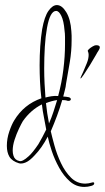

<svg xmlns="http://www.w3.org/2000/svg" viewBox="-20 -652 413 756"><path d="M339 80Q326 84 312 84Q280 84 255.5 62.5Q231 41 213 8.5Q195 -24 184 -57Q173 -90 168 -114Q145 -70 117 -41Q97 -19 81.5 -12.5Q66 -6 55 -9Q28 -17 17 -35Q7 -52 7 -78Q7 -106 16.5 -134Q26 -162 36 -178Q74 -241 143 -265Q139 -298 137.5 -331Q136 -364 136 -395Q136 -434 138.5 -470Q141 -506 146 -537Q155 -587 171 -609.5Q187 -632 204 -632Q224 -632 241 -604Q258 -576 261 -529Q262 -520 262 -511.5Q262 -503 262 -494Q262 -451 255 -408.5Q248 -366 240 -322Q239 -310 235.5 -297.5Q232 -285 229 -272Q235 -272 240.5 -271Q246 -270 252 -269Q259 -266 259 -261Q259 -258 255.5 -256Q252 -254 246 -255Q241 -257 235.5 -257.5Q230 -258 225 -258Q216 -227 204.5 -196Q193 -165 180 -135Q185 -113 194.5 -78.5Q204 -44 220 -10Q236 24 259.5 47.5Q283 71 316 71Q328 71 345 66H347Q351 66 351 70Q351 77 339 80ZM159 -268Q170 -271 182.5 -273Q195 -275 209 -274Q223 -326 229.5 -378Q236 -430 236 -478Q236 -492 236 -506Q236 -520 234 -533Q231 -570 221.5 -589.5Q212 -609 201 -609Q177 -609 165 -542Q159 -509 156.5 -467.5Q154 -426 154 -382Q154 -352 155.5 -323Q157 -294 159 -268ZM173 -166Q183 -189 190.5 -212Q198 -235 205 -258Q184 -255 161 -246Q163 -226 166 -206Q169 -186 173 -166ZM56 -18Q68 -14 93 -37Q108 -50 131 -84Q139 -98 147 -112.5Q155 -127 162 -142Q158 -166 153 -190Q148 -214 145 -241Q101 -219 70 -175Q64 -165 54.5 -145Q45 -125 37.5 -102Q30 -79 30 -59Q30 -48 33 -39Q38 -22 56 -18ZM297 -343Q296 -344 299.5 -351.5Q303 -359 308 -370Q315 -386 322 -403.5Q329 -421 329 -436Q329 -444 326 -450Q324 -453 330 -458.5Q336 -464 344.5 -469Q353 -474 358 -474Q373 -474 373 -466Q373 -460 367.5 -452Q362 -444 358 -436Q348 -418 334 -395.5Q320 -373 309.5 -357.5Q299 -342 297 -343Z"/></svg>

Font: Fuggles
Style: Regular
Weight: 400
Designer: Rob Leuschke
Foundry: Robert E. Leuschke
Version: Version 1.100; ttfautohint (v1.8.3)